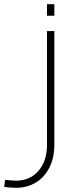

<svg xmlns="http://www.w3.org/2000/svg" viewBox="-80 -648 359 915"><path d="M-60 243 -56 209Q-20 213 -4 213Q63 213 103.5 166Q144 119 144 42V-500H179V42Q179 103 156 149.5Q133 196 91.5 221.5Q50 247 -4 247Q-24 247 -60 243ZM144 -628H179V-573H144Z"/></svg>

Font: Cairo ExtraLight
Style: Regular
Weight: 275
Designer: Mohamed Gaber, Accademia di Belle Arti di Urbino and others
Foundry: Kief Type Foundry, Accademia di Belle Arti di Urbino and others
Version: Version 3.011